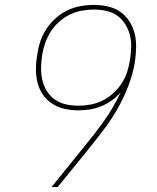

<svg xmlns="http://www.w3.org/2000/svg" viewBox="-20 -763 640 783"><path d="M190 0 313 -152Q336 -180 358 -208Q380 -236 400.5 -264.5Q421 -293 439 -323.5Q457 -354 472 -386Q455 -367 434.5 -352.5Q414 -338 391 -329Q368 -320 345 -316.5Q322 -313 299 -313Q270 -313 242 -319.5Q214 -326 191.5 -341Q169 -356 154 -378.5Q139 -401 132.5 -428Q126 -455 126.5 -484Q127 -513 132 -541Q136 -569 145 -595.5Q154 -622 170 -646Q186 -670 208 -689.5Q230 -709 255.5 -721Q281 -733 308.5 -738Q336 -743 363 -743Q392 -743 420.5 -736.5Q449 -730 471 -714.5Q493 -699 508 -675.5Q523 -652 529.5 -624.5Q536 -597 535 -567.5Q534 -538 530 -509Q521 -458 502 -409Q483 -360 456.5 -314.5Q430 -269 396.5 -225.5Q363 -182 329 -140L215 0ZM299 -332Q324 -332 349 -336.5Q374 -341 397.5 -352.5Q421 -364 441 -382Q461 -400 475.5 -422Q490 -444 498 -468Q506 -492 510 -518Q510 -518 510 -518Q510 -518 510 -518Q514 -543 515 -569Q516 -595 510 -619Q504 -643 491 -664Q478 -685 458.5 -699Q439 -713 414 -718.5Q389 -724 363 -724Q338 -724 313 -719.5Q288 -715 264.5 -703.5Q241 -692 221 -674Q201 -656 187 -634Q173 -612 164.5 -588Q156 -564 152 -539Q152 -539 152 -539Q152 -539 152 -538Q152 -538 152 -538Q152 -538 152 -538Q148 -513 147.5 -487Q147 -461 152.5 -437Q158 -413 171 -392Q184 -371 204 -357Q224 -343 248.5 -337.5Q273 -332 299 -332Z"/></svg>

Font: Iosevka Slab Thin Extended
Style: Italic
Weight: 100
Width: 7
Italic angle: -9°
Monospace: yes
Designer: Belleve Invis
Foundry: Belleve Invis
Version: Version 11.1.0; ttfautohint (v1.8.3)